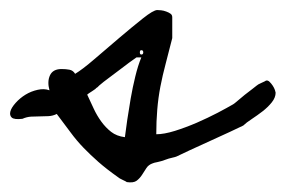

<svg xmlns="http://www.w3.org/2000/svg" viewBox="-59 -368 577 388"><path d="M55.7 -137.7Q47.9 -133.8 39.1 -133.3Q30.3 -132.8 21.5 -132.8Q12.7 -132.8 3.9 -132.3Q-4.9 -131.8 -13.7 -127.9Q-30.3 -126 -35.2 -130.4Q-40 -134.8 -38.1 -142.6Q-36.1 -150.4 -27.3 -160.2Q-18.6 -169.9 -7.3 -176.8Q3.9 -183.6 17.1 -186.5Q30.3 -189.5 41 -185.5Q36.1 -203.1 42 -215.8Q47.9 -228.5 65.4 -228.5Q74.2 -228.5 81.5 -227.1Q88.9 -225.6 92.8 -218.8Q107.4 -227.5 131.8 -248.5Q156.2 -269.5 182.1 -291.5Q208 -313.5 229.5 -330.6Q251 -347.7 258.8 -347.7Q261.7 -347.7 266.6 -347.2Q271.5 -346.7 276.9 -344.7Q282.2 -342.8 285.6 -340.3Q289.1 -337.9 289.1 -333V-291Q282.2 -263.7 275.9 -239.7Q269.5 -215.8 265.1 -192.9Q260.7 -169.9 258.8 -146.5Q256.8 -123 256.8 -96.7Q272.5 -96.7 294.4 -103.5Q316.4 -110.4 338.9 -120.1Q361.3 -129.9 380.9 -140.1Q400.4 -150.4 412.1 -157.2Q414.1 -158.2 420.9 -164.1Q427.7 -169.9 435.5 -176.3Q443.4 -182.6 450.7 -188Q458 -193.4 460 -195.3Q461.9 -197.3 469.7 -200.7Q477.5 -204.1 478.5 -205.1Q482.4 -206.1 485.8 -202.6Q489.3 -199.2 492.2 -194.8Q495.1 -190.4 496.6 -186Q498 -181.6 498 -180.7Q498 -170.9 490.2 -161.1Q482.4 -151.4 471.7 -143.1Q460.9 -134.8 449.7 -127.4Q438.5 -120.1 432.6 -114.3Q424.8 -110.4 405.8 -101.6Q386.7 -92.8 365.2 -83Q343.8 -73.2 324.7 -64.5Q305.7 -55.7 297.9 -51.8Q295.9 -50.8 289.1 -49.3Q282.2 -47.9 274.4 -44.9Q266.6 -42 259.3 -40.5Q252 -39.1 250 -38.1Q241.2 -35.2 236.8 -28.3Q232.4 -21.5 228 -14.6Q223.6 -7.8 217.3 -2.9Q210.9 2 197.3 0Q196.3 -1 189 -4.4Q181.6 -7.8 179.7 -9.8Q156.2 -26.4 139.6 -41Q123 -55.7 109.4 -69.8Q95.7 -84 83.5 -100.6Q71.3 -117.2 55.7 -137.7ZM117.2 -176.8Q124 -162.1 130.4 -148.4Q136.7 -134.8 145.5 -122.6Q154.3 -110.4 165.5 -101.6Q176.8 -92.8 193.4 -90.8Q195.3 -105.5 198.2 -126Q201.2 -146.5 205.1 -168.9Q209 -191.4 214.4 -213.4Q219.7 -235.4 226.6 -252H216.8Q201.2 -241.2 187.5 -230.5Q174.8 -220.7 162.1 -211.4Q149.4 -202.1 141.6 -195.3Q140.6 -194.3 138.7 -192.4Q136.7 -190.4 135.7 -190.4Q134.8 -188.5 127 -183.6Q119.1 -178.7 117.2 -176.8ZM226.6 -266.6Q223.6 -266.6 223.6 -262.2Q223.6 -257.8 226.6 -257.8Q230.5 -257.8 230.5 -262.2Q230.5 -266.6 226.6 -266.6Z"/></svg>

Font: Cedarville Cursive
Style: Regular
Weight: 400
Designer: Kimberly Geswein
Foundry: Kimberly Geswein
Version: Version 1.001 2010